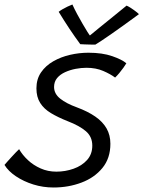

<svg xmlns="http://www.w3.org/2000/svg" viewBox="-56 -793 638 854"><path d="M182 41Q135.5 41 92.2 27.5Q49 14 15 -8.8Q-19 -31.5 -36 -59.5Q-31 -65.5 -22.5 -75Q-14 -84.5 -4.2 -95.2Q5.5 -106 14.5 -115.2Q23.5 -124.5 29 -129.5Q43.5 -104 68 -81Q92.5 -58 124.8 -43.8Q157 -29.5 194.5 -29.5Q234.5 -29.5 271.2 -42.5Q308 -55.5 331.2 -81.2Q354.5 -107 354.5 -145.5Q354.5 -185 325.8 -209.5Q297 -234 245 -254Q202 -271 170.8 -289.8Q139.5 -308.5 122.8 -335Q106 -361.5 106 -400Q106 -441 126.5 -471Q147 -501 181.2 -520.5Q215.5 -540 256 -549.2Q296.5 -558.5 337 -558.5Q399.5 -558.5 443.2 -543.2Q487 -528 506 -511.5Q501.5 -503.5 493 -491.8Q484.5 -480 475 -468.5Q465.5 -457 456 -448Q435.5 -463.5 403 -477.5Q370.5 -491.5 328.5 -491.5Q305.5 -491.5 280.5 -486.8Q255.5 -482 233.5 -472Q211.5 -462 198 -445.8Q184.5 -429.5 184.5 -406Q184.5 -376 211.8 -354.2Q239 -332.5 286 -315.5Q334.5 -297.5 367.8 -274.5Q401 -251.5 418 -221.8Q435 -192 435 -153.5Q435 -89 399.5 -45.8Q364 -2.5 306.2 19.2Q248.5 41 182 41ZM507 -768Q515 -764.5 523.5 -759.2Q532 -754 539.8 -748.2Q547.5 -742.5 553.5 -737.8Q559.5 -733 562 -730Q525 -703 493.5 -680.2Q462 -657.5 437 -640.2Q412 -623 394.8 -611.5Q377.5 -600 368 -594.5Q358 -594.5 345.2 -594.8Q332.5 -595 320.8 -595.5Q309 -596 301 -596.5Q277 -629 253.5 -664.2Q230 -699.5 205 -740.5Q212 -746 222.2 -752Q232.5 -758 244 -763.5Q255.5 -769 266 -773Q275 -753 287.2 -730.2Q299.5 -707.5 311.5 -686.8Q323.5 -666 333 -651Q342.5 -636 346.5 -632H340Q355 -644.5 384.8 -668.8Q414.5 -693 447.8 -719.8Q481 -746.5 507 -768Z"/></svg>

Font: Grandstander Thin Light
Style: Italic
Weight: 300
Italic angle: -15°
Version: Version 1.200